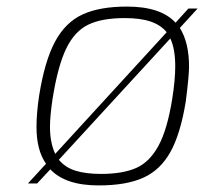

<svg xmlns="http://www.w3.org/2000/svg" viewBox="-20 -558 621 584"><path d="M527 -473Q555 -429 555 -355Q555 -327 545 -249Q529 -151 498.5 -96Q468 -41 416 -17.5Q364 6 280 6Q179 6 133 -43L93 0H65L120 -60Q91 -101 91 -172Q91 -213 99 -267Q116 -373 147.5 -431.5Q179 -490 231 -514Q283 -538 366 -538Q469 -538 514 -489L553 -532H581ZM148 -90 487 -460Q469 -482 438 -492.5Q407 -503 359 -503Q290 -503 248.5 -483Q207 -463 181.5 -410.5Q156 -358 140 -258Q132 -205 132 -172Q132 -124 148 -90ZM498 -441 159 -72Q179 -48 210.5 -38.5Q242 -29 287 -29Q353 -29 394 -47Q435 -65 462 -114.5Q489 -164 504 -258Q513 -315 513 -356Q513 -410 498 -441Z"/></svg>

Font: Exo ExtraLight
Style: Italic
Weight: 275
Italic angle: -9°
Designer: Natanael Gama
Foundry: Natanael Gama
Version: Version 1.500; ttfautohint (v1.6)